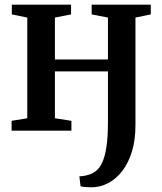

<svg xmlns="http://www.w3.org/2000/svg" viewBox="-20 -558 690 820"><path d="M369 242Q357.5 242 344.2 240.8Q331 239.5 324 237.5L319 195Q331 195 347.2 191.5Q363.5 188 376.5 181Q399.5 169.5 413.5 142.5Q427.5 115.5 434.2 71.8Q441 28 441 -33V-253H214.5V-53L285 -42V0H29.5V-42L96.5 -53V-483L30.5 -496.5V-538H283.5V-496.5L214.5 -483V-304H441V-483L371.5 -496.5V-538H624V-496.5L558.5 -483V-23Q558.5 39 543.8 88Q529 137 503 171.2Q477 205.5 442.5 223.8Q408 242 369 242Z"/></svg>

Font: Merriweather 60pt SemiBold
Style: Regular
Weight: 600
Version: Version 2.100